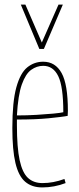

<svg xmlns="http://www.w3.org/2000/svg" viewBox="-20 -810 344 840"><path d="M165 10Q119 10 90 -15Q61 -40 47.5 -97Q34 -154 34 -250Q34 -365 51.5 -428Q69 -491 99.5 -515.5Q130 -540 169 -540Q222 -540 249.5 -490.5Q277 -441 277 -325Q277 -321 276.5 -313Q276 -305 276 -303Q248 -298 192 -292.5Q136 -287 54 -287Q54 -281 54 -275Q54 -269 54 -263Q54 -164 66 -109Q78 -54 102.5 -31.5Q127 -9 166 -9Q213 -9 262 -27L267 -9Q217 10 165 10ZM54 -305Q98 -305 140 -307.5Q182 -310 213.5 -313Q245 -316 257 -319Q257 -431 235 -476.5Q213 -522 169 -522Q141 -522 116.5 -504.5Q92 -487 75.5 -440.5Q59 -394 54 -305ZM255 -790 172 -596H152L71 -790H91L163 -624L236 -790Z"/></svg>

Font: Georama Condensed Thin
Style: Regular
Weight: 100
Width: 3
Designer: Jean-Baptiste Levee
Foundry: Production Type
Version: Version 1.000